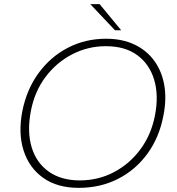

<svg xmlns="http://www.w3.org/2000/svg" viewBox="-20 -897 856 927"><path d="M360 10Q257 10 189 -38Q121 -86 94 -170Q67 -254 88 -361Q109 -466 166.5 -544.5Q224 -623 308 -666.5Q392 -710 492 -710Q570 -710 629 -682Q688 -654 724.5 -604Q761 -554 773 -486.5Q785 -419 769 -339Q749 -233 691.5 -154.5Q634 -76 549 -33Q464 10 360 10ZM365 -26Q454 -26 529.5 -65.5Q605 -105 657.5 -175.5Q710 -246 728 -339Q747 -436 724.5 -511.5Q702 -587 643 -630.5Q584 -674 491 -674Q404 -674 328 -634.5Q252 -595 199.5 -525Q147 -455 129 -361Q110 -261 133 -185.5Q156 -110 216 -68Q276 -26 365 -26ZM565 -751H535L416 -877H461Z"/></svg>

Font: REM Thin
Style: Italic
Weight: 250
Italic angle: -11°
Designer: Octavio Pardo
Foundry: Ashler Design
Version: Version 1.005;gftools[0.9.28]